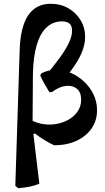

<svg xmlns="http://www.w3.org/2000/svg" viewBox="-20 -758 554 1015"><path d="M76 237 61 224 84 -494Q88 -616 129 -677Q170 -738 248 -738Q300 -738 341 -714.5Q382 -691 406 -651.5Q430 -612 430 -563Q430 -523 412 -479.5Q394 -436 355.5 -385Q317 -334 254 -271L210 -345Q263 -407 296.5 -453.5Q330 -500 345.5 -534.5Q361 -569 361 -596Q361 -645 308 -645Q261 -645 227 -614Q193 -583 174.5 -521Q156 -459 154 -367L152 -86L188 213Q165 223 138 228.5Q111 234 76 237ZM266 10Q239 -3 213.5 -18.5Q188 -34 164 -53L120 -28V-138Q154 -114 193 -105Q232 -96 270.5 -101.5Q309 -107 340 -124Q371 -141 390 -168.5Q409 -196 409 -230Q409 -270 387 -288.5Q365 -307 330 -304Q295 -301 254 -271H241Q227 -294 215.5 -314Q204 -334 193 -358L197 -369Q233 -389 274.5 -389Q316 -389 354.5 -372.5Q393 -356 424.5 -326.5Q456 -297 474.5 -258.5Q493 -220 493 -175Q493 -121 464.5 -79.5Q436 -38 385 -14Q334 10 266 10Z"/></svg>

Font: Alegreya SemiBold
Style: Regular
Weight: 600
Designer: Juan Pablo del Peral
Foundry: Huerta Tipografica
Version: Version 2.009